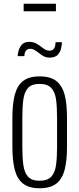

<svg xmlns="http://www.w3.org/2000/svg" viewBox="-20 -994 423 1023"><path d="M191 9Q134 9 102.5 -16Q71 -41 58.5 -90Q46 -139 46 -211V-367Q46 -439 58.5 -488Q71 -537 102.5 -562Q134 -587 191 -587Q249 -587 280.5 -562Q312 -537 324.5 -488.5Q337 -440 337 -367V-211Q337 -139 324.5 -90Q312 -41 280.5 -16Q249 9 191 9ZM191 -31Q233 -31 253 -52.5Q273 -74 278.5 -114Q284 -154 284 -209V-369Q284 -425 278.5 -464.5Q273 -504 253 -525.5Q233 -547 191 -547Q149 -547 129.5 -525.5Q110 -504 104.5 -464.5Q99 -425 99 -369V-209Q99 -154 104.5 -114Q110 -74 129.5 -52.5Q149 -31 191 -31ZM244 -687Q222 -687 204.5 -699Q187 -711 172 -722.5Q157 -734 141 -734Q127 -734 118.5 -724Q110 -714 110 -695H74Q74 -704 78.5 -722Q83 -740 96 -755.5Q109 -771 136 -771Q160 -771 178 -759.5Q196 -748 211.5 -736Q227 -724 243 -724Q259 -724 267 -734Q275 -744 276 -769H310Q310 -758 306 -738Q302 -718 288 -702.5Q274 -687 244 -687ZM106 -934V-974H278V-934Z"/></svg>

Font: Oswald ExtraLight
Style: Regular
Weight: 250
Designer: Vernon Adams
Foundry: Vernon Adams
Version: Version 4.100; ttfautohint (v1.8.1.43-b0c9)